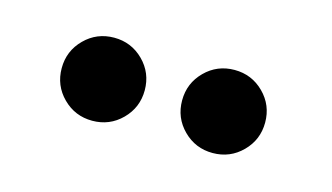

<svg xmlns="http://www.w3.org/2000/svg" viewBox="-33 -764 464 268"><g transform="rotate(15 198.5 -630.0)"><path d="M108 -570Q83 -570 65.5 -587.5Q48 -605 48 -630Q48 -655 65.5 -672.5Q83 -690 108 -690Q133 -690 150.5 -672.5Q168 -655 168 -630Q168 -605 150.5 -587.5Q133 -570 108 -570ZM282 -570Q257 -570 239.5 -587.5Q222 -605 222 -630Q222 -655 239.5 -672.5Q257 -690 282 -690Q307 -690 324.5 -672.5Q342 -655 342 -630Q342 -605 324.5 -587.5Q307 -570 282 -570Z"/></g></svg>

Font: Epunda Sans Medium
Style: Regular
Weight: 500
Designer: Simon Atzbach
Foundry: typofactur
Version: Version 2.204; ttfautohint (v1.8.4.7-5d5b)